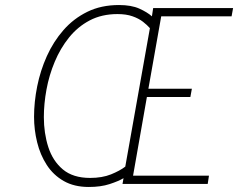

<svg xmlns="http://www.w3.org/2000/svg" viewBox="-20 -732 948 764"><path d="M333.5 12Q275 12 233.5 -11.8Q192 -35.5 166 -75.8Q140 -116 127.8 -165.8Q115.5 -215.5 115.5 -267Q115.5 -326 128 -388.5Q140.5 -451 166.5 -508.8Q192.5 -566.5 232.5 -612.2Q272.5 -658 327.5 -685Q382.5 -712 453.5 -712Q502.5 -712 534.2 -697.8Q566 -683.5 584.5 -667L589.5 -700H907.5L901.5 -667H621.5L570.5 -379H743.5L737.5 -346H564.5L509.5 -33H811.5L806.5 0H467.5L471.5 -23Q451.5 -11 416.2 0.5Q381 12 333.5 12ZM338.5 -24Q386.5 -24 421.8 -38.2Q457 -52.5 478.5 -69L576.5 -620Q565.5 -632.5 548.8 -645.5Q532 -658.5 507.2 -667.2Q482.5 -676 447.5 -676Q385 -676 337 -650.8Q289 -625.5 254.5 -582.5Q220 -539.5 197.8 -486.2Q175.5 -433 165 -376Q154.5 -319 154.5 -266Q154.5 -202 172.2 -146.8Q190 -91.5 230.2 -57.8Q270.5 -24 338.5 -24Z"/></svg>

Font: Overpass Thin
Style: Italic
Weight: 250
Italic angle: -10°
Designer: Delve Withrington, Dave Bailey, Thomas Jockin
Foundry: Delve Fonts LLC
Version: Version 4.000